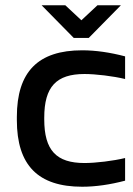

<svg xmlns="http://www.w3.org/2000/svg" viewBox="-20 -700 505 729"><path d="M44 -256V-244C44 -72 125 9 292 9C343 9 398 1 455 -14V-100C410 -89 343 -81 301 -81C194 -81 148 -129 148 -247V-253C148 -371 194 -419 301 -419C343 -419 410 -411 455 -400V-486C398 -501 343 -509 292 -509C125 -509 44 -428 44 -256ZM138 -680 260 -556H317L439 -680H350L289 -623L228 -680Z"/></svg>

Font: LT Wave Text Medium
Style: Regular
Weight: 500
Designer: Daniel Lyons
Version: Version 2.5 (Glyphs App)